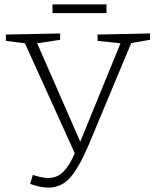

<svg xmlns="http://www.w3.org/2000/svg" viewBox="-20 -848 711 878"><path d="M666 -695V-666L580 -651L384 -182Q342 -83 301.5 -36.5Q261 10 200 10Q166 10 118 -7L130 -48Q174 -34 200 -34Q241 -34 269.5 -62.5Q298 -91 322 -147L94 -650L7 -661V-690L255 -695V-666L150 -650L347 -200L531 -650L426 -661V-690ZM220 -828H467V-788H220Z"/></svg>

Font: Bitter Pro Light
Style: Regular
Weight: 300
Designer: Sol Matas, and Bitter project Authors
Foundry: Sol Matas
Version: Version 1.010